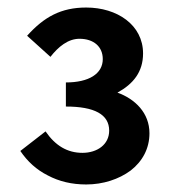

<svg xmlns="http://www.w3.org/2000/svg" viewBox="-20 -908 464 510"><path d="M107 -442C137 -426 171 -418 209 -418C254 -418 296 -432 327 -455C358 -479 377 -513 377 -554C377 -608 339 -645 292 -662C334 -685 360 -717 360 -766C360 -842 291 -888 209 -888C142 -888 97 -863 52 -813L114 -757C135 -784 161 -805 191 -805C229 -805 253 -784 253 -751C253 -712 216 -689 155 -689V-625C231 -625 270 -604 270 -561C270 -524 238 -502 199 -502C159 -502 127 -521 101 -559L34 -507C53 -479 77 -457 107 -442Z"/></svg>

Font: GenSekiGothic2 TW B
Style: Regular
Weight: 700
Version: Version 2.100;PS 2.1;hotconv 16.6.51;makeotf.lib2.5.65220 DE